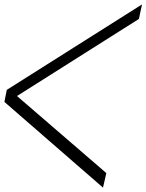

<svg xmlns="http://www.w3.org/2000/svg" viewBox="-21 -709 665 872"><path d="M624 -689 609.9 -623 56.2 -272.9 461.9 77.1 446.8 143.1 -1 -246.1 9.8 -300.8Z"/></svg>

Font: GFS Olga
Style: Regular
Weight: 400
Designer: George Matthiopoulos
Foundry: George Matthiopoulos
Version: Version 1.0